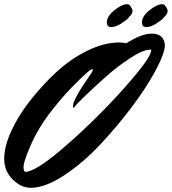

<svg xmlns="http://www.w3.org/2000/svg" viewBox="-102 -841 817 913"><path d="M498 -635Q570 -681 620 -681Q666 -681 678 -646Q682 -634 682 -627Q682 -589 639 -508Q596 -427 525 -332.5Q454 -238 372 -151Q290 -64 201 -6Q112 52 45 52Q-2 52 -42 12Q-82 -28 -82 -85.5Q-82 -143 -50 -214.5Q-18 -286 38.5 -359Q95 -432 163 -495.5Q231 -559 311.5 -599Q392 -639 465 -639Q485 -639 498 -635ZM19 -24Q70 -24 218 -154Q366 -284 491.5 -425.5Q617 -567 617 -602Q617 -605 613 -605Q579 -605 517.5 -565Q456 -525 400 -475Q344 -425 303.5 -386Q263 -347 257 -338Q251 -329 247 -329Q245 -329 245 -334L247 -349Q258 -385 314 -466L333 -494Q340 -507 340 -509.5Q340 -512 338 -512Q330 -512 311 -495Q236 -427 178 -357.5Q120 -288 89.5 -237.5Q59 -187 40 -141Q10 -71 10 -47.5Q10 -24 19 -24ZM501 -821Q511 -821 514 -817Q528 -800 528 -789.5Q528 -779 522 -771.5Q516 -764 507.5 -754.5Q499 -745 473.5 -728.5Q448 -712 424 -712Q406 -715 406 -734Q406 -764 442 -792.5Q478 -821 501 -821ZM668 -821Q678 -821 681 -817Q695 -800 695 -789.5Q695 -779 689 -771.5Q683 -764 674.5 -754.5Q666 -745 640.5 -728.5Q615 -712 591 -712Q573 -715 573 -734Q573 -764 609 -792.5Q645 -821 668 -821Z"/></svg>

Font: Mr Dafoe
Style: Regular
Weight: 400
Designer: Alejandro Paul
Foundry: Alejandro Paul
Version: Version 1.000